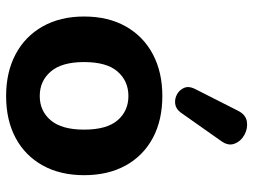

<svg xmlns="http://www.w3.org/2000/svg" viewBox="-120 -698 828 628"><g transform="rotate(90 294.0 -384.0)"><path d="M294 10Q216 10 157.5 -21Q99 -52 66.5 -109.5Q34 -167 34 -245Q34 -324 66.5 -381.5Q99 -439 157.5 -470Q216 -501 294 -501Q373 -501 431 -470Q489 -439 521 -381.5Q553 -324 553 -245Q553 -167 521 -109.5Q489 -52 431 -21Q373 10 294 10ZM294 -100Q343 -100 373.5 -136Q404 -172 404 -245Q404 -319 373.5 -354.5Q343 -390 294 -390Q245 -390 214 -354.5Q183 -319 183 -245Q183 -172 214 -136Q245 -100 294 -100ZM348 -561Q336 -545 319.5 -543Q303 -541 288.5 -549Q274 -557 267.5 -572Q261 -587 270 -606L342 -748Q355 -774 377.5 -777.5Q400 -781 421 -769.5Q442 -758 450 -737Q458 -716 441 -693Z"/></g></svg>

Font: Chiron GoRound TC
Style: Bold
Weight: 700
Designer: Ryoko NISHIZUKA 西塚涼子 (kana, bopomofo & ideographs); Paul D. Hunt (Latin, Greek & Cyrillic); Sandoll Communications 산돌커뮤니
Foundry: Adobe
Version: Version 1.000;hotconv 1.1.1;makeotfexe 2.6.0